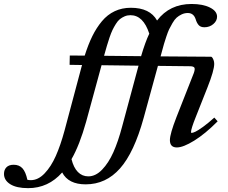

<svg xmlns="http://www.w3.org/2000/svg" viewBox="-291 -746 1170 986"><path d="M148.9 200.7Q60.1 200.7 28.3 139.6Q-43 220.2 -146.5 220.2Q-206.1 220.2 -238.3 200Q-270.5 179.7 -270.5 147Q-270.5 126 -257.8 113Q-245.1 100.1 -220.7 100.1Q-192.4 100.1 -175.8 118.2Q-159.2 136.2 -150.4 177.2Q-143.1 179.2 -132.8 179.2Q-95.2 179.2 -62 144.5Q-28.8 109.9 -4.4 54.9Q20 0 40.5 -75.7L129.9 -411.1L130.4 -412.1L66.4 -413.1L67.4 -460.9L144 -460.4Q162.1 -517.6 183.1 -560.3Q204.1 -603 232.4 -637Q260.7 -670.9 298.1 -688.5Q335.4 -706.1 380.9 -706.1Q479 -706.1 515.6 -640.6Q580.1 -725.6 692.9 -725.6Q750.5 -725.6 787.1 -707.3Q823.7 -689 823.7 -660.2Q823.7 -638.7 804.4 -622.3Q785.2 -606 758.8 -606Q738.8 -606 729 -617.4Q719.2 -628.9 713.9 -647Q703.6 -679.2 673.3 -679.2Q656.7 -679.2 641.8 -672.1Q627 -665 616.2 -655.5Q605.5 -646 594.7 -627.4Q584 -608.9 577.6 -595.7Q571.3 -582.5 563 -557.6Q554.7 -532.7 551.3 -520.8Q547.9 -508.8 541 -483.4L533.7 -456.5L793.5 -454.6Q795.4 -454.6 798.8 -450.7Q802.2 -446.8 805.7 -437.7Q809.1 -428.7 809.1 -418Q809.1 -384.3 774.4 -296.9L713.9 -144Q689.9 -84 689.9 -67.4Q689.9 -63.5 693.4 -63.5Q699.2 -63.5 712.4 -69.6Q725.6 -75.7 752 -94.7Q778.3 -113.8 809.6 -142.1L826.7 -123Q762.7 -58.6 706.3 -23.7Q649.9 11.2 617.2 11.2Q581.5 11.2 581.5 -26.4Q581.5 -58.1 615.2 -144.5L704.6 -371.6Q711.4 -391.6 707.3 -398.4Q703.1 -405.3 686.5 -405.8L520 -407.7L446.8 -140.6Q397.9 37.1 325.4 118.9Q252.9 200.7 148.9 200.7ZM244.6 -463.9 243.7 -459.5 433.6 -457.5Q454.6 -529.3 475.6 -573.2Q444.8 -668 378.9 -668Q362.8 -668 349.1 -662.1Q335.4 -656.2 324.7 -647.7Q314 -639.2 304 -623Q293.9 -606.9 286.9 -592.3Q279.8 -577.6 271.5 -553.5Q263.2 -529.3 258.1 -511.2Q252.9 -493.2 244.6 -463.9ZM151.4 -121.1Q117.7 -0.5 76.2 71.3Q86.9 114.7 108.9 137.2Q130.9 159.7 162.6 159.7Q200.2 159.7 233.4 125.2Q266.6 90.8 291.3 35.6Q315.9 -19.5 335.9 -95.2L420.4 -408.7L230.5 -411.1Z"/></svg>

Font: Elstob 6pt SemiBold
Style: Italic
Weight: 600
Italic angle: -20°
Designer: Peter S. Baker
Version: Version 1.015